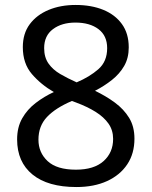

<svg xmlns="http://www.w3.org/2000/svg" viewBox="-20 -744 612 774"><path d="M285 -724Q348 -724 396 -704.5Q444 -685 471.5 -647Q499 -609 499 -553Q499 -510 480.5 -478Q462 -446 431 -421.5Q400 -397 363 -378Q407 -357 443 -330.5Q479 -304 500.5 -269Q522 -234 522 -185Q522 -125 493 -81.5Q464 -38 411.5 -14Q359 10 288 10Q173 10 111 -40.5Q49 -91 49 -182Q49 -231 69.5 -267Q90 -303 124 -329Q158 -355 197 -373Q145 -403 108.5 -445.5Q72 -488 72 -554Q72 -609 100 -646.5Q128 -684 176 -704Q224 -724 285 -724ZM135 -181Q135 -129 172 -94.5Q209 -60 286 -60Q359 -60 397.5 -94.5Q436 -129 436 -184Q436 -219 417.5 -245.5Q399 -272 365.5 -293Q332 -314 286 -331L270 -337Q204 -309 169.5 -272.5Q135 -236 135 -181ZM284 -653Q229 -653 193.5 -626.5Q158 -600 158 -550Q158 -513 175.5 -488Q193 -463 223 -445.5Q253 -428 289 -412Q341 -434 376.5 -465Q412 -496 412 -550Q412 -600 377 -626.5Q342 -653 284 -653Z"/></svg>

Font: Noto Sans Sundanese
Style: Regular
Weight: 400
Designer: Monotype Design Team (Regular), Sérgio L. Martins (other weights)
Foundry: Monotype Imaging Inc.
Version: Version 2.003